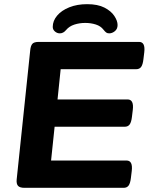

<svg xmlns="http://www.w3.org/2000/svg" viewBox="-20 -901 713 921"><path d="M98 0Q75 0 66.5 -9.5Q58 -19 60 -40L125 -660Q127 -681 135 -690.5Q143 -700 166 -700H647Q678 -700 672 -650L668 -617Q665 -591 657 -580Q649 -569 633 -569H271L256 -424H592Q623 -424 617 -374L613 -341Q610 -315 602 -304Q594 -293 578 -293H242L225 -131H587Q618 -131 612 -81L608 -48Q605 -22 597 -11Q589 0 573 0ZM267 -741Q254 -741 243.5 -750Q233 -759 233 -772Q233 -801 254 -826Q275 -851 312.5 -866Q350 -881 398 -881Q449 -881 481 -864.5Q513 -848 528.5 -824.5Q544 -801 544 -781Q544 -762 531 -751.5Q518 -741 504 -741Q495 -741 489.5 -745Q484 -749 476 -759Q463 -776 439.5 -783.5Q416 -791 389 -791Q361 -791 336.5 -783Q312 -775 297 -757Q284 -741 267 -741Z"/></svg>

Font: Asap Expanded Expanded Regular
Style: Bold Italic
Weight: 700
Width: 7
Italic angle: -6°
Designer: Pablo Cosgaya
Foundry: Omnibus-Type
Version: Version 3.001; ttfautohint (v1.8.4.7-5d5b)